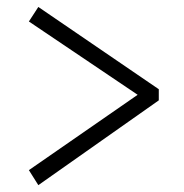

<svg xmlns="http://www.w3.org/2000/svg" viewBox="-20 -565 533 555"><path d="M377.9 -291 63.5 -502.9 90.8 -544.9 439 -307.1V-274.9L90.8 -29.8L63.5 -73.2Z"/></svg>

Font: Anaheim
Style: Regular
Weight: 400
Designer: vernon adams
Foundry: vernon adams
Version: Version 1.002; ttfautohint (v0.93.5-3d13) -l 8 -r 50 -G 200 